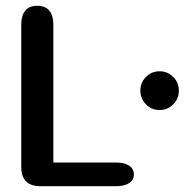

<svg xmlns="http://www.w3.org/2000/svg" viewBox="-20 -644 676 664"><path d="M532 -263.5Q504 -263.5 484.8 -283Q465.5 -302.5 465.5 -330.5Q465.5 -358.5 484.8 -378Q504 -397.5 532 -397.5Q559.5 -397.5 579 -378Q598.5 -358.5 598.5 -330.5Q598.5 -302.5 579 -283Q559.5 -263.5 532 -263.5ZM164.5 -82H381.5Q410 -82 426.5 -71.2Q443 -60.5 443 -41Q443 -21.5 426.5 -10.8Q410 0 381.5 0H120Q53.5 0 53.5 -67V-557Q53.5 -624 109 -624Q164.5 -624 164.5 -557Z"/></svg>

Font: Sono Medium
Style: Regular
Weight: 500
Designer: Tyler Finck
Foundry: Tyler Finck
Version: Version 2.112